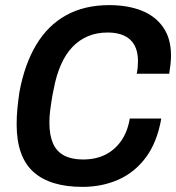

<svg xmlns="http://www.w3.org/2000/svg" viewBox="-20 -718 688 750"><path d="M302 12Q175 12 110 -47Q45 -106 45 -233Q45 -263 48 -294.5Q51 -326 56 -359Q76 -467 121.5 -543Q167 -619 238.5 -658.5Q310 -698 407 -698Q478 -698 532 -677Q586 -656 617 -612Q648 -568 648 -501Q648 -485 646 -467Q644 -449 641 -430H514Q517 -444 518 -456.5Q519 -469 519 -480Q519 -517 505 -542Q491 -567 464.5 -579Q438 -591 401 -591Q358 -591 323.5 -576.5Q289 -562 262.5 -534Q236 -506 218 -465Q200 -424 190 -371Q184 -343 181 -322.5Q178 -302 176 -287Q174 -272 173.5 -260.5Q173 -249 173 -238Q173 -190 187 -158Q201 -126 230.5 -110.5Q260 -95 304 -95Q353 -95 390 -113Q427 -131 452.5 -166.5Q478 -202 487 -255H610Q594 -163 550.5 -104Q507 -45 443 -16.5Q379 12 302 12Z"/></svg>

Font: Archivo SemiCondensed SemiBold
Style: Italic
Weight: 600
Width: 4
Italic angle: -10°
Designer: Hector Gatti
Foundry: Omnibus-Type
Version: Version 2.001